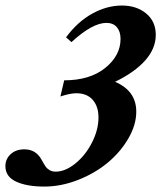

<svg xmlns="http://www.w3.org/2000/svg" viewBox="-45 -671 586 697"><path d="M115.7 6.3Q52.2 6.3 13.4 -11.7Q-25.4 -29.8 -25.4 -67.9Q-25.4 -93.8 -6.3 -111.3Q12.7 -128.9 43.5 -128.9Q85 -128.9 105.5 -91.8Q115.2 -74.2 120.4 -66.7Q125.5 -59.1 134.8 -53.5Q144 -47.9 157.2 -47.9Q191.9 -47.9 228.5 -77.4Q265.1 -106.9 288.8 -153.3Q312.5 -199.7 312.5 -244.6Q312.5 -284.7 291.5 -308.6Q270.5 -332.5 231.9 -332.5Q210 -332.5 174.3 -320.8L188 -379.4Q281.2 -379.4 336.9 -424.3Q392.6 -469.2 392.6 -529.8Q392.6 -556.6 379.2 -572.3Q365.7 -587.9 341.3 -587.9Q290.5 -587.9 214.4 -518.1L194.8 -535.6Q236.8 -592.3 290 -621.6Q343.3 -650.9 397.5 -650.9Q450.7 -650.9 485.6 -622.1Q520.5 -593.3 520.5 -544.4Q520.5 -495.1 482.4 -451.9Q444.3 -408.7 372.6 -374Q449.7 -341.3 449.7 -265.6Q449.7 -217.8 420.9 -168.2Q392.1 -118.7 345.9 -80.3Q299.8 -42 238.3 -17.8Q176.8 6.3 115.7 6.3Z"/></svg>

Font: Elstob Grade
Style: Italic
Weight: 400
Italic angle: -20°
Designer: Peter S. Baker
Version: Version 1.015